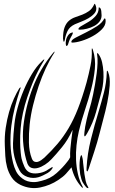

<svg xmlns="http://www.w3.org/2000/svg" viewBox="-20 -971 595 996"><path d="M210 -153Q248 -189 278.5 -225Q309 -261 335.5 -305.5Q362 -350 384.5 -407.5Q407 -465 429 -543Q441 -588 449.5 -630Q458 -672 456 -712Q456 -720 457 -720Q459 -720 460 -717Q461 -714 462 -712Q477 -665 472 -613.5Q467 -562 453 -508.5Q439 -455 420.5 -400Q402 -345 389 -290Q381 -256 377 -218Q373 -180 374.5 -142.5Q376 -105 384 -69Q392 -33 409 -2Q410 -1 410 1V3Q407 3 406 2L404 0Q365 -42 351 -103Q337 -86 322.5 -70Q308 -54 282 -37Q240 -9 188.5 1.5Q137 12 86 -12Q56 -27 40 -51.5Q24 -76 16.5 -104.5Q9 -133 7.5 -162.5Q6 -192 5 -216Q3 -263 9.5 -307Q16 -351 27 -389.5Q38 -428 52 -459Q66 -490 79 -511Q80 -513 82.5 -515.5Q85 -518 86 -518Q88 -517 86.5 -512.5Q85 -508 84 -506Q69 -461 57 -414Q45 -367 39 -319Q33 -271 34.5 -222.5Q36 -174 48 -125Q53 -105 63 -83.5Q73 -62 96 -45Q109 -35 123 -31Q137 -27 150 -26.5Q163 -26 174.5 -28Q186 -30 196 -33Q241 -44 273.5 -73Q306 -102 329 -132Q338 -142 344 -155Q343 -174 345 -199Q347 -224 350 -246Q353 -268 355 -283Q357 -298 356 -297Q333 -246 301.5 -207.5Q270 -169 247 -145Q232 -129 213.5 -117Q195 -105 177 -100Q159 -95 144 -100Q129 -105 122 -123Q108 -164 102 -213.5Q96 -263 101 -314Q112 -416 149.5 -515Q187 -614 255 -696Q259 -701 262.5 -703Q266 -705 260 -695Q238 -661 217.5 -617Q197 -573 180.5 -524.5Q164 -476 151.5 -425Q139 -374 134 -326Q129 -278 130 -231.5Q131 -185 145 -149Q150 -136 158.5 -132.5Q167 -129 176 -131.5Q185 -134 194 -140.5Q203 -147 210 -153ZM226 -73Q215 -67 203 -61Q191 -55 178.5 -51.5Q166 -48 152 -48Q138 -48 123 -53Q94 -63 81.5 -86.5Q69 -110 62 -132Q46 -180 47.5 -227.5Q49 -275 55 -329Q59 -367 71.5 -412.5Q84 -458 103 -503Q122 -548 145.5 -587Q169 -626 195 -651Q197 -653 202.5 -658.5Q208 -664 210 -662Q211 -661 201 -645Q191 -629 177 -602Q163 -575 149 -540.5Q135 -506 121.5 -466.5Q108 -427 99 -385Q90 -344 87 -305Q84 -266 84.5 -233.5Q85 -201 87.5 -178.5Q90 -156 92 -148Q97 -128 106.5 -106.5Q116 -85 133 -77Q150 -69 175.5 -72Q201 -75 221 -86Q222 -87 227 -90Q232 -93 237.5 -96.5Q243 -100 247.5 -102.5Q252 -105 253 -104Q254 -102 252 -98Q250 -94 245.5 -89Q241 -84 235.5 -79.5Q230 -75 226 -73ZM497 -281Q485 -233 468.5 -183Q452 -133 440 -96Q438 -91 436 -86Q434 -81 432 -82Q429 -83 429 -88.5Q429 -94 429 -99Q433 -174 451.5 -248Q470 -322 493 -397Q507 -444 519.5 -492.5Q532 -541 534 -597Q534 -604 536 -604Q539 -604 541 -597Q552 -570 549 -527.5Q546 -485 536.5 -439Q527 -393 515 -350Q503 -307 497 -281ZM508 -500Q494 -446 478 -389Q462 -332 433 -281Q431 -278 426.5 -270.5Q422 -263 419 -264Q417 -264 417 -272Q417 -280 418 -285Q419 -297 422 -314.5Q425 -332 429.5 -350.5Q434 -369 438.5 -386.5Q443 -404 447 -416Q449 -422 453.5 -439.5Q458 -457 463 -481Q468 -505 473 -533.5Q478 -562 481.5 -590Q485 -618 486 -643Q487 -668 484 -686Q482 -695 485 -695Q487 -695 489 -693Q491 -691 492 -689Q504 -672 509.5 -648Q515 -624 516.5 -598Q518 -572 515.5 -546Q513 -520 508 -500ZM418 -68Q421 -48 424.5 -32Q428 -16 437 -1Q438 0 438.5 2.5Q439 5 437 5Q432 5 427 0Q416 -13 409 -25Q402 -37 396 -67Q394 -79 393 -96Q392 -113 393 -129Q394 -145 396.5 -155.5Q399 -166 403 -166Q404 -166 405.5 -160.5Q407 -155 408.5 -148.5Q410 -142 410.5 -135.5Q411 -129 411 -127Q414 -96 418 -68ZM353 -802Q359 -804 358 -800Q357 -796 355 -791Q350 -782 347 -776.5Q344 -771 342 -766.5Q340 -762 338 -756.5Q336 -751 333 -741Q331 -736 329.5 -735Q328 -734 327 -733Q324 -731 322.5 -736Q321 -741 321 -749Q321 -755 322.5 -763Q324 -771 328 -779Q332 -787 338 -793.5Q344 -800 353 -802ZM316 -763Q313 -754 312 -754Q310 -754 308.5 -760Q307 -766 307 -771Q307 -809 315.5 -830.5Q324 -852 338.5 -864Q353 -876 371 -882Q389 -888 407 -895Q425 -902 441.5 -913.5Q458 -925 469 -949Q471 -954 474 -948Q477 -942 479 -933Q482 -915 469.5 -901Q457 -887 439 -876.5Q421 -866 401 -858.5Q381 -851 368 -845Q341 -832 330.5 -810.5Q320 -789 316 -763ZM350 -754Q350 -764 373 -776Q396 -788 425.5 -802.5Q455 -817 483 -835Q511 -853 521 -875H523Q527 -875 527.5 -869Q528 -863 528 -861Q528 -839 508.5 -819Q489 -799 461 -783.5Q433 -768 403.5 -759Q374 -750 354 -750Q350 -750 350 -754ZM387 -822Q389 -829 405.5 -838Q422 -847 441.5 -859Q461 -871 476.5 -888.5Q492 -906 492 -930Q492 -933 492.5 -933Q493 -933 498 -931Q504 -926 505.5 -912.5Q507 -899 507 -891Q507 -873 496 -859Q485 -845 468 -836Q451 -827 431 -822Q411 -817 394 -817Q392 -817 389 -817.5Q386 -818 387 -822Z"/></svg>

Font: Akronim
Style: Regular
Weight: 400
Designer: Grzegorz Klimczewski
Foundry: Fonty.PL
Version: Version 1.002